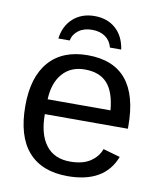

<svg xmlns="http://www.w3.org/2000/svg" viewBox="-82 -782 720 858"><g transform="rotate(10 278.0 -353.0)"><path d="M134.8 -245.6H511.7V-257.3C511.7 -444.5 434.1 -538.1 278.8 -538.1C203 -538.1 144.6 -514.8 103.8 -468.3C62.9 -421.7 42.5 -354.8 42.5 -267.6C42.5 -175.8 62.9 -106.6 103.8 -60.1C144.6 -13.5 204.1 9.8 282.2 9.8C394.2 9.8 466 -31.9 497.6 -115.2L420.4 -137.2C412.3 -113.8 396.7 -94.4 373.8 -79.1C350.8 -63.8 320.3 -56.2 282.2 -56.2C234 -56.2 197.4 -72.6 172.4 -105.5C147.3 -138.3 134.8 -185.1 134.8 -245.6ZM420.9 -313H135.7C137.7 -362.8 151.1 -401.9 176 -430.4C200.9 -458.9 234.7 -473.1 277.3 -473.1C321.3 -473.1 355 -460.4 378.4 -434.8C401.9 -409.3 416 -368.7 420.9 -313ZM278.3 -715.8C239.6 -715.8 207.4 -704.3 181.6 -681.4C155.9 -658.4 140.6 -627.6 135.7 -588.9H187C190.9 -608.1 200.9 -623.6 217 -635.5C233.2 -647.4 253.6 -653.3 278.3 -653.3C302.4 -653.3 322.4 -647.6 338.4 -636.2C354.3 -624.8 364.7 -609 369.6 -588.9H420.9C415 -628.9 399.5 -660.1 374.3 -682.4C349 -704.7 317.1 -715.8 278.3 -715.8Z"/></g></svg>

Font: Arimo
Style: Regular
Weight: 400
Designer: Steve Matteson
Foundry: Monotype Imaging Inc.
Version: Version 1.32